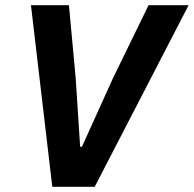

<svg xmlns="http://www.w3.org/2000/svg" viewBox="-20 -718 745 738"><path d="M344 0H181L99 -698H245L271 -417L288 -154H295L414 -417L551 -698H705Z"/></svg>

Font: IBM Plex Sans
Style: Italic
Weight: 400
Italic angle: -11.31°
Designer: Mike Abbink, Paul van der Laan, Pieter van Rosmalen
Foundry: Bold Monday
Version: Version 3.201